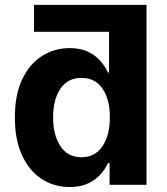

<svg xmlns="http://www.w3.org/2000/svg" viewBox="-20 -747 675 776"><path d="M572.1 0H422.9V-87.4H416.2Q405.9 -64.6 386.4 -42.4Q366.8 -20.2 336.1 -5.7Q305.4 8.9 261.4 8.9Q199.2 8.9 149.1 -23.3Q99.1 -55.4 69.6 -118.1Q40.1 -180.8 40.1 -272Q40.1 -365.8 70.5 -428.1Q100.9 -490.4 151.1 -521.5Q201.3 -552.6 261 -552.6Q306.8 -552.6 337.5 -537.1Q368.3 -521.7 387.3 -498.9Q406.2 -476.2 416.2 -453.8H420.8V-618.6H117.5V-727.3H572.1ZM424 -272.7Q424 -345.9 394.2 -389Q364.3 -432.2 309.3 -432.2Q253.2 -432.2 223.9 -388Q194.6 -343.8 194.6 -272.7Q194.6 -201.3 224.1 -156.4Q253.6 -111.5 309.3 -111.5Q364 -111.5 394 -155.7Q424 -199.9 424 -272.7Z"/></svg>

Font: Inter Zeller
Style: Bold
Weight: 700
Designer: Rasmus Andersson; Joe Bland
Foundry: zeller
Version: Version 3.015;git-dec3a8cb1